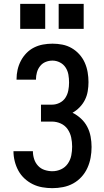

<svg xmlns="http://www.w3.org/2000/svg" viewBox="-20 -970 540 998"><path d="M252 8Q226 8 200 3.5Q174 -1 150.5 -12.5Q127 -24 107.5 -42Q88 -60 75.5 -83Q63 -106 56.5 -132Q50 -158 50 -184Q50 -184 50 -184Q50 -184 50 -184H151Q151 -184 151 -184Q151 -184 151 -184Q151 -163 157.5 -143Q164 -123 178 -108Q192 -93 212 -86.5Q232 -80 252 -80Q276 -80 297.5 -90Q319 -100 332.5 -119.5Q346 -139 350.5 -162Q355 -185 355 -208Q355 -232 350 -255.5Q345 -279 331.5 -298.5Q318 -318 296 -328Q274 -338 250 -338H193V-426H250Q271 -426 290 -435.5Q309 -445 320 -462Q331 -479 335 -499.5Q339 -520 339 -541Q339 -541 339 -541Q339 -541 339 -541Q339 -562 335.5 -582Q332 -602 321 -619Q310 -636 291.5 -645.5Q273 -655 253 -655Q234 -655 217 -648Q200 -641 188.5 -626.5Q177 -612 172 -594Q167 -576 167 -558Q167 -557 167 -557Q167 -557 167 -556H66Q66 -557 66 -557.5Q66 -558 66 -559Q66 -584 71.5 -608Q77 -632 88.5 -654Q100 -676 117.5 -694Q135 -712 157 -723Q179 -734 203.5 -738.5Q228 -743 253 -743Q279 -743 304.5 -738Q330 -733 352.5 -720Q375 -707 392.5 -687.5Q410 -668 420.5 -644.5Q431 -621 435.5 -595Q440 -569 440 -543Q440 -520 436 -496Q432 -472 421.5 -451Q411 -430 394 -412.5Q377 -395 357 -384Q381 -372 401 -353.5Q421 -335 433.5 -311Q446 -287 451 -260Q456 -233 456 -206Q456 -178 451 -150.5Q446 -123 434.5 -97.5Q423 -72 404 -51Q385 -30 360.5 -16.5Q336 -3 308 2.5Q280 8 252 8ZM415 -820H285V-950H415ZM215 -820H85V-950H215Z"/></svg>

Font: Iosevka SS04 Semibold
Style: Regular
Weight: 600
Monospace: yes
Designer: Belleve Invis
Foundry: Belleve Invis
Version: Version 19.0.0; ttfautohint (v1.8.4)